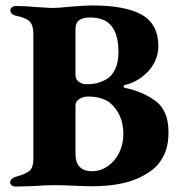

<svg xmlns="http://www.w3.org/2000/svg" viewBox="-20 -677 666 702"><path d="M17 -10Q17 -16 22.5 -22Q28 -28 39 -31Q75 -41 88.5 -53Q102 -65 102 -96V-551Q102 -584 89.5 -597.5Q77 -611 41 -619Q18 -623 18 -640Q18 -646 24 -650.5Q30 -655 39 -655Q73 -655 115 -651Q124 -651 141.5 -649.5Q159 -648 175 -648Q195 -648 231 -652Q288 -657 317 -657Q440 -657 499.5 -622.5Q559 -588 559 -508Q559 -478 545.5 -450.5Q532 -423 509 -404Q478 -376 436 -366Q432 -365 432 -361Q432 -357 436 -356Q506 -341 551 -306Q596 -271 596 -194Q596 -143 579.5 -110Q563 -77 542 -60Q521 -43 491 -28Q424 4 316 4Q295 4 251 2Q205 0 179 0Q146 0 108 3Q58 5 37 5Q28 5 22.5 0.5Q17 -4 17 -10ZM381 -396Q393 -406 403 -428.5Q413 -451 413 -487Q413 -550 388 -581.5Q363 -613 309 -613Q281 -613 268.5 -602.5Q256 -592 256 -571V-404Q256 -386 268.5 -377.5Q281 -369 296 -369Q321 -369 341.5 -375Q362 -381 381 -396ZM431 -187Q431 -260 381 -302Q370 -311 349.5 -317.5Q329 -324 302 -324Q284 -324 270 -315Q256 -306 256 -291V-115Q256 -51 317 -51Q347 -51 373.5 -69Q400 -87 415.5 -118Q431 -149 431 -187Z"/></svg>

Font: EB Garamond
Style: Bold
Weight: 700
Designer: Georg Duffner and Octavio Pardo
Foundry: Georg Duffner
Version: Version 1.000; ttfautohint (v1.6)